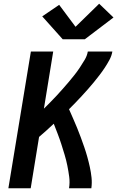

<svg xmlns="http://www.w3.org/2000/svg" viewBox="-20 -1012 640 1032"><path d="M25 0 146 -735H266L216 -428Q233 -445 250.5 -462.5Q268 -480 284.5 -498Q301 -516 317.5 -534.5Q334 -553 350 -572Q366 -591 381 -610Q396 -629 409.5 -649.5Q423 -670 435.5 -691Q448 -712 452 -735H584Q580 -712 568.5 -690.5Q557 -669 543.5 -648.5Q530 -628 515 -608.5Q500 -589 484.5 -570Q469 -551 452.5 -532.5Q436 -514 419.5 -496Q403 -478 386 -460.5Q369 -443 351 -425Q362 -400 373 -375Q384 -350 394.5 -324.5Q405 -299 414.5 -273Q424 -247 433 -221Q442 -195 449.5 -168Q457 -141 463 -113.5Q469 -86 472 -57.5Q475 -29 471 0H351Q356 -31 352 -61.5Q348 -92 342 -121.5Q336 -151 327.5 -179.5Q319 -208 310 -236Q301 -264 290.5 -291.5Q280 -319 269 -347Q250 -329 230 -311Q210 -293 190 -276L145 0ZM317 -801 207 -924 298 -986 386 -868 513 -992 590 -918 436 -801Z"/></svg>

Font: Iosevka Curly Extended
Style: Bold Italic
Weight: 700
Width: 7
Italic angle: -9°
Monospace: yes
Designer: Belleve Invis
Foundry: Belleve Invis
Version: Version 11.1.0; ttfautohint (v1.8.3)